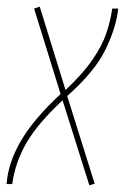

<svg xmlns="http://www.w3.org/2000/svg" viewBox="-32 -556 377 580"><path d="M307 -530H325Q320 -476 287.5 -408Q255 -340 171 -266L254 -1L238 4L157 -253Q82 -183 48 -124.5Q14 -66 5 0H-12Q-8 -63 31 -130Q70 -197 151 -272L71 -530L88 -536L166 -284Q219 -334 248 -376.5Q277 -419 289.5 -456.5Q302 -494 307 -530Z"/></svg>

Font: Georama SemiCondensed Thin
Style: Italic
Weight: 100
Width: 4
Italic angle: -9°
Designer: Jean-Baptiste Levee
Foundry: Production Type
Version: Version 1.000